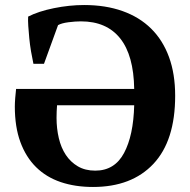

<svg xmlns="http://www.w3.org/2000/svg" viewBox="-20 -732 757 764"><path d="M350 12Q279 12 221.5 -7.5Q164 -27 123.5 -67Q83 -107 61 -167Q39 -227 39 -308Q39 -322 40.5 -341.5Q42 -361 44 -378H514Q512 -512 458 -579.5Q404 -647 302 -647Q280 -647 252.5 -643.5Q225 -640 211 -632L155 -478H113Q108 -501 103.5 -527.5Q99 -554 96.5 -580Q94 -606 92.5 -628.5Q91 -651 92 -666Q133 -687 194.5 -699.5Q256 -712 315 -712Q400 -712 467.5 -688Q535 -664 581.5 -618Q628 -572 652.5 -505Q677 -438 677 -351Q677 -172 590.5 -80Q504 12 350 12ZM359 -53Q436 -53 473.5 -123Q511 -193 514 -313H207Q206 -303 205.5 -288Q205 -273 205 -263Q205 -221 214 -182.5Q223 -144 242 -115.5Q261 -87 290 -70Q319 -53 359 -53Z"/></svg>

Font: PT Serif
Style: Bold
Weight: 700
Designer: A.Korolkova, O.Umpeleva, V.Yefimov
Foundry: ParaType Ltd
Version: Version 1.000W OFL; ttfautohint (v1.6)